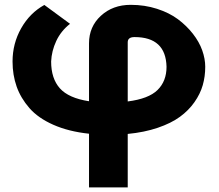

<svg xmlns="http://www.w3.org/2000/svg" viewBox="-20 -561 930 814"><path d="M357.4 233.4V5.9Q270.5 -3.4 206.1 -32Q141.6 -60.5 104.7 -102.8Q67.9 -145 50.5 -194.1Q33.2 -243.2 33.2 -300.3Q33.2 -376.5 69.8 -441.2Q106.4 -505.9 168 -540L276.9 -460Q238.3 -429.7 218.5 -387.2Q198.7 -344.7 196.8 -300.3Q196.8 -228 233.9 -186.5Q271 -145 357.4 -131.8V-377.4Q357.4 -447.8 407.7 -494.1Q458 -540.5 534.2 -540.5Q593.3 -540.5 645.5 -523.7Q697.8 -506.8 734.4 -479.5Q771 -452.1 797.9 -417.7Q824.7 -383.3 837.4 -347.4Q850.1 -311.5 850.1 -277.8Q850.1 -236.8 839.6 -200Q829.1 -163.1 804.4 -127.9Q779.8 -92.8 742.7 -65.7Q705.6 -38.6 648.9 -19.3Q592.3 0 521.5 6.8V233.4ZM521.5 -381.8V-130.9Q609.9 -142.1 647.9 -179.4Q686 -216.8 686 -277.8Q683.1 -403.8 550.3 -403.8Q521.5 -403.8 521.5 -381.8Z"/></svg>

Font: Bert Sans Black
Style: Regular
Weight: 900
Designer: Christian Robertson, Adam Twardoch, & Cristiano Sobral
Foundry: Google
Version: Version 12.135;January 10, 2020;FontCreator 12.0.0.2547 64-b